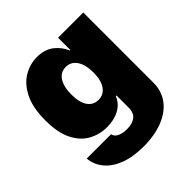

<svg xmlns="http://www.w3.org/2000/svg" viewBox="-203 -699 1055 1055"><g transform="rotate(-45 324.5 -171.5)"><path d="M312.5 210.2Q230.5 210.2 172.1 187.3Q113.6 164.4 81.5 124.8Q49.4 85.2 45.5 35.5H234.4Q238.6 57.2 261.5 67.6Q284.4 78.1 318.2 78.1Q356.2 78.1 381.2 60.4Q406.2 42.6 406.2 -1.4V-93.8H400.6Q384.6 -52.2 343.6 -29.7Q302.6 -7.1 247.2 -7.1Q188.9 -7.1 140.1 -34.1Q91.3 -61.1 62 -119.7Q32.7 -178.3 32.7 -272.7Q32.7 -371.4 63.4 -433.2Q94.1 -495 142.9 -523.8Q191.8 -552.6 245.7 -552.6Q306.5 -552.6 344.8 -522.2Q383.2 -491.8 399.1 -450.3H403.4V-545.5H599.4V-1.4Q599.4 65 563.7 112.4Q528.1 159.8 463.4 185Q398.8 210.2 312.5 210.2ZM319.6 -146.3Q360.1 -146.3 383.2 -179.7Q406.2 -213.1 406.2 -272.7Q406.2 -333.5 383.2 -367.7Q360.1 -402 319.6 -402Q279.1 -402 256.7 -367.7Q234.4 -333.5 234.4 -272.7Q234.4 -212 256.7 -179.2Q279.1 -146.3 319.6 -146.3Z"/></g></svg>

Font: Inter UI Black
Style: Regular
Weight: 900
Designer: Rasmus Andersson
Foundry: rsms
Version: 3.2;8d6f07862